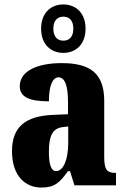

<svg xmlns="http://www.w3.org/2000/svg" viewBox="-20 -834 563 864"><path d="M265 -596C321 -596 365 -634 365 -705C365 -776 321 -814 265 -814C209 -814 165 -776 165 -705C165 -634 209 -596 265 -596ZM265 -651C241 -651 220 -666 220 -705C220 -744 241 -759 265 -759C290 -759 310 -744 310 -705C310 -666 290 -651 265 -651ZM166 10C225 10 248 -11 286 -64H295L315 0H502V-56H499C461 -56 449 -72 449 -126V-380C449 -505 385 -550 257 -550C155 -550 69 -518 69 -446C69 -398 111 -378 200 -378C200 -448 217 -486 243 -486C272 -486 286 -449 286 -374V-320L218 -317C95 -312 34 -263 34 -154C34 -42 94 10 166 10ZM232 -64C210 -64 200 -95 200 -150C200 -221 215 -256 262 -262L287 -265V-191C287 -115 265 -64 232 -64Z"/></svg>

Font: Noto Serif Georgian ExtraCondensed Black
Style: Regular
Weight: 900
Width: 2
Designer: Monotype Design Team, Akaki Razmadze
Foundry: Google LLC
Version: Version 2.003